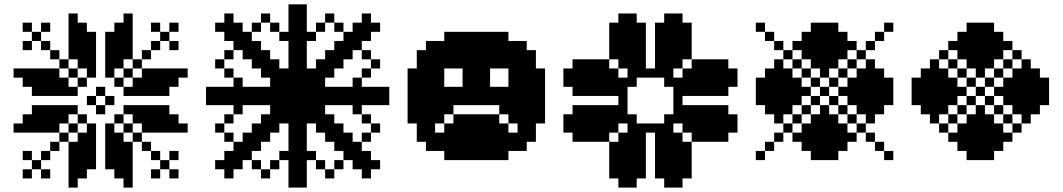

<svg xmlns="http://www.w3.org/2000/svg" viewBox="-20 -853 4832 873"><path d="M125 -500H166.7V-458.3H125ZM166.7 -500H208.3V-458.3H166.7ZM208.3 -500H250V-458.3H208.3ZM83.3 -541.7H125V-500H83.3ZM166.7 -458.3H208.3V-416.7H166.7ZM208.3 -458.3H250V-416.7H208.3ZM208.3 -541.7H250V-500H208.3ZM125 -541.7H166.7V-500H125ZM166.7 -541.7H208.3V-500H166.7ZM166.7 -375H208.3V-333.3H166.7ZM208.3 -375H250V-333.3H208.3ZM166.7 -333.3H208.3V-291.7H166.7ZM125 -333.3H166.7V-291.7H125ZM125 -291.7H166.7V-250H125ZM83.3 -291.7H125V-250H83.3ZM208.3 -291.7H250V-250H208.3ZM208.3 -333.3H250V-291.7H208.3ZM166.7 -291.7H208.3V-250H166.7ZM291.7 -83.3H333.3V-41.7H291.7ZM333.3 -125H375V-83.3H333.3ZM375 -166.7H416.7V-125H375ZM375 -208.3H416.7V-166.7H375ZM333.3 -208.3H375V-166.7H333.3ZM291.7 -208.3H333.3V-166.7H291.7ZM291.7 -166.7H333.3V-125H291.7ZM291.7 -125H333.3V-83.3H291.7ZM333.3 -166.7H375V-125H333.3ZM458.3 -166.7H500V-125H458.3ZM458.3 -208.3H500V-166.7H458.3ZM500 -125H541.7V-83.3H500ZM541.7 -83.3H583.3V-41.7H541.7ZM541.7 -208.3H583.3V-166.7H541.7ZM500 -208.3H541.7V-166.7H500ZM500 -166.7H541.7V-125H500ZM541.7 -166.7H583.3V-125H541.7ZM541.7 -125H583.3V-83.3H541.7ZM250 -375H291.7V-333.3H250ZM291.7 -375H333.3V-333.3H291.7ZM375 -291.7H416.7V-250H375ZM375 -250H416.7V-208.3H375ZM250 -458.3H291.7V-416.7H250ZM291.7 -458.3H333.3V-416.7H291.7ZM375 -541.7H416.7V-500H375ZM375 -583.3H416.7V-541.7H375ZM333.3 -583.3H375V-541.7H333.3ZM250 -500H291.7V-458.3H250ZM333.3 -250H375V-208.3H333.3ZM250 -333.3H291.7V-291.7H250ZM291.7 -625H333.3V-583.3H291.7ZM291.7 -666.7H333.3V-625H291.7ZM291.7 -708.3H333.3V-666.7H291.7ZM291.7 -750H333.3V-708.3H291.7ZM333.3 -625H375V-583.3H333.3ZM333.3 -666.7H375V-625H333.3ZM333.3 -708.3H375V-666.7H333.3ZM375 -625H416.7V-583.3H375ZM458.3 -541.7H500V-500H458.3ZM458.3 -583.3H500V-541.7H458.3ZM458.3 -625H500V-583.3H458.3ZM458.3 -666.7H500V-625H458.3ZM500 -583.3H541.7V-541.7H500ZM500 -625H541.7V-583.3H500ZM500 -666.7H541.7V-625H500ZM500 -708.3H541.7V-666.7H500ZM541.7 -625H583.3V-583.3H541.7ZM541.7 -666.7H583.3V-625H541.7ZM541.7 -708.3H583.3V-666.7H541.7ZM541.7 -750H583.3V-708.3H541.7ZM583.3 -500H625V-458.3H583.3ZM541.7 -458.3H583.3V-416.7H541.7ZM583.3 -458.3H625V-416.7H583.3ZM541.7 -375H583.3V-333.3H541.7ZM583.3 -375H625V-333.3H583.3ZM458.3 -291.7H500V-250H458.3ZM458.3 -250H500V-208.3H458.3ZM500 -250H541.7V-208.3H500ZM583.3 -333.3H625V-291.7H583.3ZM708.3 -291.7H750V-250H708.3ZM666.7 -291.7H708.3V-250H666.7ZM625 -291.7H666.7V-250H625ZM666.7 -333.3H708.3V-291.7H666.7ZM625 -333.3H666.7V-291.7H625ZM625 -375H666.7V-333.3H625ZM625 -541.7H666.7V-500H625ZM666.7 -541.7H708.3V-500H666.7ZM708.3 -541.7H750V-500H708.3ZM625 -458.3H666.7V-416.7H625ZM625 -500H666.7V-458.3H625ZM666.7 -500H708.3V-458.3H666.7ZM666.7 -458.3H708.3V-416.7H666.7ZM708.3 -500H750V-458.3H708.3ZM750 -541.7H791.7V-500H750ZM666.7 -375H708.3V-333.3H666.7ZM708.3 -333.3H750V-291.7H708.3ZM750 -291.7H791.7V-250H750ZM375 -666.7H416.7V-625H375ZM333.3 -500H375V-458.3H333.3ZM291.7 -541.7H333.3V-500H291.7ZM250 -583.3H291.7V-541.7H250ZM333.3 -333.3H375V-291.7H333.3ZM291.7 -291.7H333.3V-250H291.7ZM250 -250H291.7V-208.3H250ZM541.7 -291.7H583.3V-250H541.7ZM500 -333.3H541.7V-291.7H500ZM583.3 -250H625V-208.3H583.3ZM583.3 -583.3H625V-541.7H583.3ZM541.7 -541.7H583.3V-500H541.7ZM500 -500H541.7V-458.3H500ZM541.7 -41.7H583.3V0H541.7ZM500 -83.3H541.7V-41.7H500ZM458.3 -125H500V-83.3H458.3ZM291.7 -41.7H333.3V0H291.7ZM333.3 -83.3H375V-41.7H333.3ZM375 -125H416.7V-83.3H375ZM125 -458.3H166.7V-416.7H125ZM83.3 -500H125V-458.3H83.3ZM41.7 -541.7H83.3V-500H41.7ZM125 -375H166.7V-333.3H125ZM83.3 -333.3H125V-291.7H83.3ZM41.7 -291.7H83.3V-250H41.7ZM708.3 -375H750V-333.3H708.3ZM750 -333.3H791.7V-291.7H750ZM791.7 -291.7H833.3V-250H791.7ZM708.3 -458.3H750V-416.7H708.3ZM750 -500H791.7V-458.3H750ZM791.7 -541.7H833.3V-500H791.7ZM458.3 -708.3H500V-666.7H458.3ZM500 -750H541.7V-708.3H500ZM541.7 -791.7H583.3V-750H541.7ZM375 -708.3H416.7V-666.7H375ZM333.3 -750H375V-708.3H333.3ZM291.7 -791.7H333.3V-750H291.7ZM416.7 -458.3H458.3V-416.7H416.7ZM375 -416.7H416.7V-375H375ZM416.7 -375H458.3V-333.3H416.7ZM458.3 -416.7H500V-375H458.3ZM625 -625H666.7V-583.3H625ZM666.7 -666.7H708.3V-625H666.7ZM708.3 -708.3H750V-666.7H708.3ZM666.7 -750H708.3V-708.3H666.7ZM750 -750H791.7V-708.3H750ZM750 -666.7H791.7V-625H750ZM208.3 -625H250V-583.3H208.3ZM166.7 -666.7H208.3V-625H166.7ZM125 -708.3H166.7V-666.7H125ZM83.3 -750H125V-708.3H83.3ZM166.7 -750H208.3V-708.3H166.7ZM83.3 -666.7H125V-625H83.3ZM208.3 -208.3H250V-166.7H208.3ZM166.7 -166.7H208.3V-125H166.7ZM125 -125H166.7V-83.3H125ZM166.7 -83.3H208.3V-41.7H166.7ZM83.3 -83.3H125V-41.7H83.3ZM83.3 -166.7H125V-125H83.3ZM625 -208.3H666.7V-166.7H625ZM666.7 -166.7H708.3V-125H666.7ZM708.3 -125H750V-83.3H708.3ZM750 -166.7H791.7V-125H750ZM750 -83.3H791.7V-41.7H750ZM666.7 -83.3H708.3V-41.7H666.7Z M916.7 -458.3H958.3V-416.7H916.7ZM916.7 -416.7H958.3V-375H916.7ZM1000 -458.3H1041.7V-416.7H1000ZM958.3 -458.3H1000V-416.7H958.3ZM958.3 -416.7H1000V-375H958.3ZM1000 -416.7H1041.7V-375H1000ZM1041.7 -416.7H1083.3V-375H1041.7ZM1083.3 -416.7H1125V-375H1083.3ZM1125 -416.7H1166.7V-375H1125ZM1166.7 -416.7H1208.3V-375H1166.7ZM1166.7 -458.3H1208.3V-416.7H1166.7ZM1125 -458.3H1166.7V-416.7H1125ZM1083.3 -458.3H1125V-416.7H1083.3ZM1041.7 -458.3H1083.3V-416.7H1041.7ZM1291.7 -41.7H1333.3V0H1291.7ZM1333.3 -41.7H1375V0H1333.3ZM1291.7 -291.7H1333.3V-250H1291.7ZM1291.7 -250H1333.3V-208.3H1291.7ZM1291.7 -208.3H1333.3V-166.7H1291.7ZM1291.7 -166.7H1333.3V-125H1291.7ZM1291.7 -125H1333.3V-83.3H1291.7ZM1291.7 -83.3H1333.3V-41.7H1291.7ZM1333.3 -83.3H1375V-41.7H1333.3ZM1333.3 -125H1375V-83.3H1333.3ZM1333.3 -166.7H1375V-125H1333.3ZM1333.3 -208.3H1375V-166.7H1333.3ZM1333.3 -250H1375V-208.3H1333.3ZM1333.3 -291.7H1375V-250H1333.3ZM1333.3 -833.3H1375V-791.7H1333.3ZM1291.7 -833.3H1333.3V-791.7H1291.7ZM1291.7 -791.7H1333.3V-750H1291.7ZM1333.3 -791.7H1375V-750H1333.3ZM1333.3 -750H1375V-708.3H1333.3ZM1333.3 -708.3H1375V-666.7H1333.3ZM1333.3 -666.7H1375V-625H1333.3ZM1333.3 -625H1375V-583.3H1333.3ZM1333.3 -583.3H1375V-541.7H1333.3ZM1291.7 -583.3H1333.3V-541.7H1291.7ZM1291.7 -625H1333.3V-583.3H1291.7ZM1291.7 -666.7H1333.3V-625H1291.7ZM1291.7 -708.3H1333.3V-666.7H1291.7ZM1291.7 -750H1333.3V-708.3H1291.7ZM1708.3 -416.7H1750V-375H1708.3ZM1666.7 -458.3H1708.3V-416.7H1666.7ZM1458.3 -458.3H1500V-416.7H1458.3ZM1500 -458.3H1541.7V-416.7H1500ZM1541.7 -458.3H1583.3V-416.7H1541.7ZM1583.3 -458.3H1625V-416.7H1583.3ZM1625 -458.3H1666.7V-416.7H1625ZM1708.3 -458.3H1750V-416.7H1708.3ZM1666.7 -416.7H1708.3V-375H1666.7ZM1625 -416.7H1666.7V-375H1625ZM1583.3 -416.7H1625V-375H1583.3ZM1541.7 -416.7H1583.3V-375H1541.7ZM1500 -416.7H1541.7V-375H1500ZM1458.3 -416.7H1500V-375H1458.3ZM1291.7 -333.3H1333.3V-291.7H1291.7ZM1291.7 -375H1333.3V-333.3H1291.7ZM1291.7 -416.7H1333.3V-375H1291.7ZM1291.7 -458.3H1333.3V-416.7H1291.7ZM1291.7 -500H1333.3V-458.3H1291.7ZM1291.7 -541.7H1333.3V-500H1291.7ZM1333.3 -541.7H1375V-500H1333.3ZM1333.3 -500H1375V-458.3H1333.3ZM1333.3 -458.3H1375V-416.7H1333.3ZM1333.3 -416.7H1375V-375H1333.3ZM1333.3 -375H1375V-333.3H1333.3ZM1333.3 -333.3H1375V-291.7H1333.3ZM1416.7 -458.3H1458.3V-416.7H1416.7ZM1375 -458.3H1416.7V-416.7H1375ZM1250 -458.3H1291.7V-416.7H1250ZM1208.3 -458.3H1250V-416.7H1208.3ZM1208.3 -416.7H1250V-375H1208.3ZM1250 -416.7H1291.7V-375H1250ZM1375 -416.7H1416.7V-375H1375ZM1416.7 -416.7H1458.3V-375H1416.7ZM1250 -500H1291.7V-458.3H1250ZM1250 -541.7H1291.7V-500H1250ZM1208.3 -541.7H1250V-500H1208.3ZM1208.3 -500H1250V-458.3H1208.3ZM1208.3 -583.3H1250V-541.7H1208.3ZM1166.7 -583.3H1208.3V-541.7H1166.7ZM1166.7 -541.7H1208.3V-500H1166.7ZM1166.7 -625H1208.3V-583.3H1166.7ZM1125 -625H1166.7V-583.3H1125ZM1125 -583.3H1166.7V-541.7H1125ZM1125 -666.7H1166.7V-625H1125ZM1083.3 -666.7H1125V-625H1083.3ZM1083.3 -625H1125V-583.3H1083.3ZM1083.3 -708.3H1125V-666.7H1083.3ZM1041.7 -708.3H1083.3V-666.7H1041.7ZM1041.7 -666.7H1083.3V-625H1041.7ZM1041.7 -750H1083.3V-708.3H1041.7ZM1000 -750H1041.7V-708.3H1000ZM1000 -708.3H1041.7V-666.7H1000ZM1000 -791.7H1041.7V-750H1000ZM958.3 -750H1000V-708.3H958.3ZM1125 -750H1166.7V-708.3H1125ZM1166.7 -791.7H1208.3V-750H1166.7ZM1208.3 -750H1250V-708.3H1208.3ZM1250 -708.3H1291.7V-666.7H1250ZM1000 -625H1041.7V-583.3H1000ZM958.3 -583.3H1000V-541.7H958.3ZM1000 -541.7H1041.7V-500H1000ZM1041.7 -500H1083.3V-458.3H1041.7ZM1250 -375H1291.7V-333.3H1250ZM1208.3 -375H1250V-333.3H1208.3ZM1208.3 -333.3H1250V-291.7H1208.3ZM1250 -333.3H1291.7V-291.7H1250ZM1375 -333.3H1416.7V-291.7H1375ZM1375 -375H1416.7V-333.3H1375ZM1416.7 -375H1458.3V-333.3H1416.7ZM1416.7 -333.3H1458.3V-291.7H1416.7ZM1416.7 -500H1458.3V-458.3H1416.7ZM1375 -500H1416.7V-458.3H1375ZM1375 -541.7H1416.7V-500H1375ZM1416.7 -541.7H1458.3V-500H1416.7ZM1416.7 -583.3H1458.3V-541.7H1416.7ZM1458.3 -583.3H1500V-541.7H1458.3ZM1458.3 -541.7H1500V-500H1458.3ZM1458.3 -625H1500V-583.3H1458.3ZM1500 -583.3H1541.7V-541.7H1500ZM1500 -625H1541.7V-583.3H1500ZM1500 -666.7H1541.7V-625H1500ZM1541.7 -666.7H1583.3V-625H1541.7ZM1541.7 -625H1583.3V-583.3H1541.7ZM1541.7 -708.3H1583.3V-666.7H1541.7ZM1583.3 -708.3H1625V-666.7H1583.3ZM1583.3 -666.7H1625V-625H1583.3ZM1583.3 -750H1625V-708.3H1583.3ZM1625 -750H1666.7V-708.3H1625ZM1625 -708.3H1666.7V-666.7H1625ZM1625 -791.7H1666.7V-750H1625ZM1666.7 -750H1708.3V-708.3H1666.7ZM1625 -541.7H1666.7V-500H1625ZM1625 -625H1666.7V-583.3H1625ZM1666.7 -583.3H1708.3V-541.7H1666.7ZM1583.3 -500H1625V-458.3H1583.3ZM1500 -750H1541.7V-708.3H1500ZM1458.3 -791.7H1500V-750H1458.3ZM1416.7 -750H1458.3V-708.3H1416.7ZM1375 -708.3H1416.7V-666.7H1375ZM1458.3 -333.3H1500V-291.7H1458.3ZM1458.3 -291.7H1500V-250H1458.3ZM1416.7 -291.7H1458.3V-250H1416.7ZM1500 -291.7H1541.7V-250H1500ZM1458.3 -250H1500V-208.3H1458.3ZM1500 -250H1541.7V-208.3H1500ZM1541.7 -250H1583.3V-208.3H1541.7ZM1500 -208.3H1541.7V-166.7H1500ZM1541.7 -208.3H1583.3V-166.7H1541.7ZM1583.3 -208.3H1625V-166.7H1583.3ZM1541.7 -166.7H1583.3V-125H1541.7ZM1583.3 -166.7H1625V-125H1583.3ZM1625 -166.7H1666.7V-125H1625ZM1625 -125H1666.7V-83.3H1625ZM1583.3 -125H1625V-83.3H1583.3ZM1666.7 -125H1708.3V-83.3H1666.7ZM1625 -83.3H1666.7V-41.7H1625ZM1625 -250H1666.7V-208.3H1625ZM1666.7 -291.7H1708.3V-250H1666.7ZM1625 -333.3H1666.7V-291.7H1625ZM1583.3 -375H1625V-333.3H1583.3ZM1500 -125H1541.7V-83.3H1500ZM1458.3 -83.3H1500V-41.7H1458.3ZM1416.7 -125H1458.3V-83.3H1416.7ZM1375 -166.7H1416.7V-125H1375ZM1166.7 -333.3H1208.3V-291.7H1166.7ZM1166.7 -291.7H1208.3V-250H1166.7ZM1208.3 -291.7H1250V-250H1208.3ZM1125 -291.7H1166.7V-250H1125ZM1166.7 -250H1208.3V-208.3H1166.7ZM1125 -250H1166.7V-208.3H1125ZM1083.3 -250H1125V-208.3H1083.3ZM1083.3 -208.3H1125V-166.7H1083.3ZM1125 -208.3H1166.7V-166.7H1125ZM1041.7 -208.3H1083.3V-166.7H1041.7ZM1083.3 -166.7H1125V-125H1083.3ZM1041.7 -166.7H1083.3V-125H1041.7ZM1000 -166.7H1041.7V-125H1000ZM1000 -125H1041.7V-83.3H1000ZM1041.7 -125H1083.3V-83.3H1041.7ZM958.3 -125H1000V-83.3H958.3ZM1000 -83.3H1041.7V-41.7H1000ZM1125 -125H1166.7V-83.3H1125ZM1166.7 -83.3H1208.3V-41.7H1166.7ZM1208.3 -125H1250V-83.3H1208.3ZM1250 -166.7H1291.7V-125H1250ZM1000 -250H1041.7V-208.3H1000ZM958.3 -291.7H1000V-250H958.3ZM1000 -333.3H1041.7V-291.7H1000ZM1041.7 -375H1083.3V-333.3H1041.7Z M1958.3 -500H2000V-458.3H1958.3ZM2083.3 -416.7H2125V-375H2083.3ZM2000 -375H2041.7V-333.3H2000ZM1958.3 -416.7H2000V-375H1958.3ZM1958.3 -458.3H2000V-416.7H1958.3ZM2000 -416.7H2041.7V-375H2000ZM2041.7 -416.7H2083.3V-375H2041.7ZM1916.7 -500H1958.3V-458.3H1916.7ZM2125 -500H2166.7V-458.3H2125ZM2083.3 -333.3H2125V-291.7H2083.3ZM1958.3 -541.7H2000V-500H1958.3ZM1916.7 -375H1958.3V-333.3H1916.7ZM1916.7 -333.3H1958.3V-291.7H1916.7ZM1916.7 -416.7H1958.3V-375H1916.7ZM1916.7 -458.3H1958.3V-416.7H1916.7ZM1916.7 -541.7H1958.3V-500H1916.7ZM2125 -541.7H2166.7V-500H2125ZM2125 -458.3H2166.7V-416.7H2125ZM2125 -333.3H2166.7V-291.7H2125ZM2041.7 -333.3H2083.3V-291.7H2041.7ZM1958.3 -583.3H2000V-541.7H1958.3ZM2000 -583.3H2041.7V-541.7H2000ZM2041.7 -583.3H2083.3V-541.7H2041.7ZM2083.3 -583.3H2125V-541.7H2083.3ZM2166.7 -500H2208.3V-458.3H2166.7ZM2166.7 -458.3H2208.3V-416.7H2166.7ZM2166.7 -416.7H2208.3V-375H2166.7ZM1875 -375H1916.7V-333.3H1875ZM1875 -416.7H1916.7V-375H1875ZM1875 -458.3H1916.7V-416.7H1875ZM1875 -500H1916.7V-458.3H1875ZM1916.7 -583.3H1958.3V-541.7H1916.7ZM2000 -625H2041.7V-583.3H2000ZM2041.7 -625H2083.3V-583.3H2041.7ZM2083.3 -625H2125V-583.3H2083.3ZM2125 -583.3H2166.7V-541.7H2125ZM2166.7 -541.7H2208.3V-500H2166.7ZM2208.3 -583.3H2250V-541.7H2208.3ZM2208.3 -416.7H2250V-375H2208.3ZM2208.3 -333.3H2250V-291.7H2208.3ZM2166.7 -583.3H2208.3V-541.7H2166.7ZM2125 -625H2166.7V-583.3H2125ZM2250 -416.7H2291.7V-375H2250ZM2250 -375H2291.7V-333.3H2250ZM2166.7 -333.3H2208.3V-291.7H2166.7ZM2000 -250H2041.7V-208.3H2000ZM2041.7 -250H2083.3V-208.3H2041.7ZM1958.3 -625H2000V-583.3H1958.3ZM2041.7 -666.7H2083.3V-625H2041.7ZM2083.3 -666.7H2125V-625H2083.3ZM2125 -666.7H2166.7V-625H2125ZM2166.7 -666.7H2208.3V-625H2166.7ZM2166.7 -625H2208.3V-583.3H2166.7ZM2208.3 -625H2250V-583.3H2208.3ZM2250 -583.3H2291.7V-541.7H2250ZM2291.7 -416.7H2333.3V-375H2291.7ZM1958.3 -250H2000V-208.3H1958.3ZM2250 -625H2291.7V-583.3H2250ZM2291.7 -583.3H2333.3V-541.7H2291.7ZM2333.3 -541.7H2375V-500H2333.3ZM2333.3 -500H2375V-458.3H2333.3ZM2333.3 -458.3H2375V-416.7H2333.3ZM2333.3 -416.7H2375V-375H2333.3ZM2333.3 -375H2375V-333.3H2333.3ZM2208.3 -250H2250V-208.3H2208.3ZM2250 -250H2291.7V-208.3H2250ZM2041.7 -208.3H2083.3V-166.7H2041.7ZM2083.3 -208.3H2125V-166.7H2083.3ZM2125 -208.3H2166.7V-166.7H2125ZM2166.7 -208.3H2208.3V-166.7H2166.7ZM1833.3 -541.7H1875V-500H1833.3ZM1833.3 -500H1875V-458.3H1833.3ZM1833.3 -458.3H1875V-416.7H1833.3ZM1833.3 -416.7H1875V-375H1833.3ZM1833.3 -375H1875V-333.3H1833.3ZM1833.3 -333.3H1875V-291.7H1833.3ZM1875 -333.3H1916.7V-291.7H1875ZM1875 -291.7H1916.7V-250H1875ZM1916.7 -250H1958.3V-208.3H1916.7ZM1958.3 -208.3H2000V-166.7H1958.3ZM2000 -208.3H2041.7V-166.7H2000ZM2041.7 -166.7H2083.3V-125H2041.7ZM2083.3 -166.7H2125V-125H2083.3ZM2125 -166.7H2166.7V-125H2125ZM2166.7 -166.7H2208.3V-125H2166.7ZM2208.3 -208.3H2250V-166.7H2208.3ZM2250 -208.3H2291.7V-166.7H2250ZM2291.7 -250H2333.3V-208.3H2291.7ZM2333.3 -333.3H2375V-291.7H2333.3ZM2000 -166.7H2041.7V-125H2000ZM1916.7 -208.3H1958.3V-166.7H1916.7ZM1875 -250H1916.7V-208.3H1875ZM1875 -541.7H1916.7V-500H1875ZM1875 -583.3H1916.7V-541.7H1875ZM1875 -625H1916.7V-583.3H1875ZM1916.7 -625H1958.3V-583.3H1916.7ZM1916.7 -666.7H1958.3V-625H1916.7ZM1958.3 -666.7H2000V-625H1958.3ZM2000 -666.7H2041.7V-625H2000ZM2000 -708.3H2041.7V-666.7H2000ZM2041.7 -708.3H2083.3V-666.7H2041.7ZM2083.3 -708.3H2125V-666.7H2083.3ZM2125 -708.3H2166.7V-666.7H2125ZM2166.7 -708.3H2208.3V-666.7H2166.7ZM2208.3 -708.3H2250V-666.7H2208.3ZM2208.3 -666.7H2250V-625H2208.3ZM2250 -666.7H2291.7V-625H2250ZM2291.7 -625H2333.3V-583.3H2291.7ZM2291.7 -666.7H2333.3V-625H2291.7ZM2208.3 -166.7H2250V-125H2208.3ZM2250 -166.7H2291.7V-125H2250ZM2291.7 -208.3H2333.3V-166.7H2291.7ZM2333.3 -208.3H2375V-166.7H2333.3ZM2333.3 -250H2375V-208.3H2333.3ZM2333.3 -291.7H2375V-250H2333.3ZM2375 -250H2416.7V-208.3H2375ZM2375 -291.7H2416.7V-250H2375ZM2416.7 -333.3H2458.3V-291.7H2416.7ZM2416.7 -375H2458.3V-333.3H2416.7ZM2416.7 -416.7H2458.3V-375H2416.7ZM2416.7 -458.3H2458.3V-416.7H2416.7ZM2416.7 -500H2458.3V-458.3H2416.7ZM2416.7 -541.7H2458.3V-500H2416.7ZM2375 -541.7H2416.7V-500H2375ZM2375 -500H2416.7V-458.3H2375ZM2375 -458.3H2416.7V-416.7H2375ZM2375 -416.7H2416.7V-375H2375ZM2375 -375H2416.7V-333.3H2375ZM2375 -333.3H2416.7V-291.7H2375ZM2333.3 -583.3H2375V-541.7H2333.3ZM2333.3 -625H2375V-583.3H2333.3ZM2375 -583.3H2416.7V-541.7H2375ZM2375 -625H2416.7V-583.3H2375ZM2333.3 -666.7H2375V-625H2333.3ZM2250 -708.3H2291.7V-666.7H2250ZM2291.7 -541.7H2333.3V-500H2291.7ZM2291.7 -500H2333.3V-458.3H2291.7ZM2291.7 -458.3H2333.3V-416.7H2291.7ZM2250 -458.3H2291.7V-416.7H2250ZM2208.3 -458.3H2250V-416.7H2208.3ZM2000 -458.3H2041.7V-416.7H2000ZM2041.7 -458.3H2083.3V-416.7H2041.7ZM2083.3 -458.3H2125V-416.7H2083.3ZM2083.3 -541.7H2125V-500H2083.3ZM2083.3 -500H2125V-458.3H2083.3ZM2083.3 -250H2125V-208.3H2083.3ZM2125 -250H2166.7V-208.3H2125ZM2166.7 -250H2208.3V-208.3H2166.7ZM2000 -291.7H2041.7V-250H2000ZM2250 -291.7H2291.7V-250H2250ZM2291.7 -333.3H2333.3V-291.7H2291.7ZM2125 -416.7H2166.7V-375H2125ZM1916.7 -291.7H1958.3V-250H1916.7ZM1958.3 -375H2000V-333.3H1958.3ZM2041.7 -291.7H2083.3V-250H2041.7ZM2083.3 -291.7H2125V-250H2083.3ZM2125 -291.7H2166.7V-250H2125ZM2166.7 -291.7H2208.3V-250H2166.7ZM2208.3 -291.7H2250V-250H2208.3ZM2291.7 -375H2333.3V-333.3H2291.7ZM1958.3 -333.3H2000V-291.7H1958.3Z M2833.3 -125H2875V-83.3H2833.3ZM2791.7 -125H2833.3V-83.3H2791.7ZM2833.3 -166.7H2875V-125H2833.3ZM2833.3 -208.3H2875V-166.7H2833.3ZM2875 -166.7H2916.7V-125H2875ZM2875 -208.3H2916.7V-166.7H2875ZM2875 -250H2916.7V-208.3H2875ZM2875 -291.7H2916.7V-250H2875ZM2833.3 -291.7H2875V-250H2833.3ZM2833.3 -250H2875V-208.3H2833.3ZM2791.7 -208.3H2833.3V-166.7H2791.7ZM2791.7 -250H2833.3V-208.3H2791.7ZM2750 -208.3H2791.7V-166.7H2750ZM2750 -166.7H2791.7V-125H2750ZM2791.7 -166.7H2833.3V-125H2791.7ZM2916.7 -291.7H2958.3V-250H2916.7ZM2958.3 -291.7H3000V-250H2958.3ZM3000 -291.7H3041.7V-250H3000ZM2958.3 -250H3000V-208.3H2958.3ZM3000 -250H3041.7V-208.3H3000ZM3041.7 -250H3083.3V-208.3H3041.7ZM2958.3 -208.3H3000V-166.7H2958.3ZM3000 -208.3H3041.7V-166.7H3000ZM3041.7 -208.3H3083.3V-166.7H3041.7ZM3083.3 -208.3H3125V-166.7H3083.3ZM2958.3 -166.7H3000V-125H2958.3ZM3000 -166.7H3041.7V-125H3000ZM3041.7 -166.7H3083.3V-125H3041.7ZM3083.3 -166.7H3125V-125H3083.3ZM3000 -125H3041.7V-83.3H3000ZM3041.7 -125H3083.3V-83.3H3041.7ZM3000 -333.3H3041.7V-291.7H3000ZM2833.3 -333.3H2875V-291.7H2833.3ZM3041.7 -333.3H3083.3V-291.7H3041.7ZM3041.7 -375H3083.3V-333.3H3041.7ZM3041.7 -416.7H3083.3V-375H3041.7ZM3041.7 -458.3H3083.3V-416.7H3041.7ZM3041.7 -500H3083.3V-458.3H3041.7ZM3000 -500H3041.7V-458.3H3000ZM3000 -541.7H3041.7V-500H3000ZM2958.3 -541.7H3000V-500H2958.3ZM2916.7 -541.7H2958.3V-500H2916.7ZM2875 -541.7H2916.7V-500H2875ZM2833.3 -541.7H2875V-500H2833.3ZM2833.3 -500H2875V-458.3H2833.3ZM2791.7 -500H2833.3V-458.3H2791.7ZM2791.7 -458.3H2833.3V-416.7H2791.7ZM2791.7 -416.7H2833.3V-375H2791.7ZM2791.7 -375H2833.3V-333.3H2791.7ZM2791.7 -333.3H2833.3V-291.7H2791.7ZM2750 -291.7H2791.7V-250H2750ZM2708.3 -250H2750V-208.3H2708.3ZM3083.3 -291.7H3125V-250H3083.3ZM3125 -250H3166.7V-208.3H3125ZM2750 -333.3H2791.7V-291.7H2750ZM2750 -375H2791.7V-333.3H2750ZM2750 -458.3H2791.7V-416.7H2750ZM2750 -500H2791.7V-458.3H2750ZM2750 -541.7H2791.7V-500H2750ZM2708.3 -291.7H2750V-250H2708.3ZM2708.3 -333.3H2750V-291.7H2708.3ZM2708.3 -458.3H2750V-416.7H2708.3ZM2708.3 -375H2750V-333.3H2708.3ZM2666.7 -375H2708.3V-333.3H2666.7ZM2666.7 -333.3H2708.3V-291.7H2666.7ZM2666.7 -291.7H2708.3V-250H2666.7ZM2666.7 -250H2708.3V-208.3H2666.7ZM2625 -375H2666.7V-333.3H2625ZM2625 -333.3H2666.7V-291.7H2625ZM2625 -291.7H2666.7V-250H2625ZM2625 -250H2666.7V-208.3H2625ZM2583.3 -333.3H2625V-291.7H2583.3ZM2583.3 -291.7H2625V-250H2583.3ZM2750 -125H2791.7V-83.3H2750ZM2875 -125H2916.7V-83.3H2875ZM2791.7 -83.3H2833.3V-41.7H2791.7ZM2833.3 -83.3H2875V-41.7H2833.3ZM2958.3 -125H3000V-83.3H2958.3ZM3083.3 -125H3125V-83.3H3083.3ZM3000 -83.3H3041.7V-41.7H3000ZM3041.7 -83.3H3083.3V-41.7H3041.7ZM2708.3 -500H2750V-458.3H2708.3ZM2708.3 -541.7H2750V-500H2708.3ZM2708.3 -583.3H2750V-541.7H2708.3ZM2666.7 -583.3H2708.3V-541.7H2666.7ZM2666.7 -541.7H2708.3V-500H2666.7ZM2666.7 -500H2708.3V-458.3H2666.7ZM2666.7 -458.3H2708.3V-416.7H2666.7ZM2625 -458.3H2666.7V-416.7H2625ZM2625 -500H2666.7V-458.3H2625ZM2625 -541.7H2666.7V-500H2625ZM2625 -583.3H2666.7V-541.7H2625ZM2583.3 -541.7H2625V-500H2583.3ZM2583.3 -500H2625V-458.3H2583.3ZM2791.7 -583.3H2833.3V-541.7H2791.7ZM2750 -625H2791.7V-583.3H2750ZM3083.3 -375H3125V-333.3H3083.3ZM3083.3 -333.3H3125V-291.7H3083.3ZM3125 -375H3166.7V-333.3H3125ZM3125 -333.3H3166.7V-291.7H3125ZM3125 -291.7H3166.7V-250H3125ZM3166.7 -250H3208.3V-208.3H3166.7ZM3166.7 -291.7H3208.3V-250H3166.7ZM3166.7 -333.3H3208.3V-291.7H3166.7ZM3166.7 -375H3208.3V-333.3H3166.7ZM3208.3 -375H3250V-333.3H3208.3ZM3208.3 -333.3H3250V-291.7H3208.3ZM3208.3 -291.7H3250V-250H3208.3ZM3208.3 -250H3250V-208.3H3208.3ZM3250 -291.7H3291.7V-250H3250ZM3250 -333.3H3291.7V-291.7H3250ZM3083.3 -458.3H3125V-416.7H3083.3ZM3083.3 -500H3125V-458.3H3083.3ZM3083.3 -541.7H3125V-500H3083.3ZM3125 -458.3H3166.7V-416.7H3125ZM3125 -500H3166.7V-458.3H3125ZM3125 -541.7H3166.7V-500H3125ZM3125 -583.3H3166.7V-541.7H3125ZM3166.7 -583.3H3208.3V-541.7H3166.7ZM3166.7 -541.7H3208.3V-500H3166.7ZM3166.7 -500H3208.3V-458.3H3166.7ZM3166.7 -458.3H3208.3V-416.7H3166.7ZM3208.3 -458.3H3250V-416.7H3208.3ZM3208.3 -500H3250V-458.3H3208.3ZM3208.3 -541.7H3250V-500H3208.3ZM3208.3 -583.3H3250V-541.7H3208.3ZM3250 -541.7H3291.7V-500H3250ZM3250 -500H3291.7V-458.3H3250ZM2833.3 -583.3H2875V-541.7H2833.3ZM2875 -583.3H2916.7V-541.7H2875ZM2875 -625H2916.7V-583.3H2875ZM2833.3 -625H2875V-583.3H2833.3ZM2791.7 -625H2833.3V-583.3H2791.7ZM2750 -666.7H2791.7V-625H2750ZM2791.7 -666.7H2833.3V-625H2791.7ZM2833.3 -666.7H2875V-625H2833.3ZM2875 -666.7H2916.7V-625H2875ZM2875 -708.3H2916.7V-666.7H2875ZM2833.3 -708.3H2875V-666.7H2833.3ZM2791.7 -708.3H2833.3V-666.7H2791.7ZM2750 -708.3H2791.7V-666.7H2750ZM2791.7 -750H2833.3V-708.3H2791.7ZM2833.3 -750H2875V-708.3H2833.3ZM2958.3 -583.3H3000V-541.7H2958.3ZM3000 -583.3H3041.7V-541.7H3000ZM3041.7 -583.3H3083.3V-541.7H3041.7ZM2958.3 -625H3000V-583.3H2958.3ZM3000 -625H3041.7V-583.3H3000ZM3041.7 -625H3083.3V-583.3H3041.7ZM3083.3 -625H3125V-583.3H3083.3ZM3083.3 -666.7H3125V-625H3083.3ZM3041.7 -666.7H3083.3V-625H3041.7ZM3000 -666.7H3041.7V-625H3000ZM2958.3 -666.7H3000V-625H2958.3ZM2958.3 -708.3H3000V-666.7H2958.3ZM3000 -708.3H3041.7V-666.7H3000ZM3041.7 -708.3H3083.3V-666.7H3041.7ZM3083.3 -708.3H3125V-666.7H3083.3ZM3000 -750H3041.7V-708.3H3000ZM3041.7 -750H3083.3V-708.3H3041.7ZM2750 -750H2791.7V-708.3H2750ZM2875 -750H2916.7V-708.3H2875ZM2833.3 -791.7H2875V-750H2833.3ZM2791.7 -791.7H2833.3V-750H2791.7ZM2958.3 -750H3000V-708.3H2958.3ZM3083.3 -750H3125V-708.3H3083.3ZM3000 -791.7H3041.7V-750H3000ZM3041.7 -791.7H3083.3V-750H3041.7ZM2750 -83.3H2791.7V-41.7H2750ZM2875 -83.3H2916.7V-41.7H2875ZM2791.7 -41.7H2833.3V0H2791.7ZM2833.3 -41.7H2875V0H2833.3ZM2958.3 -83.3H3000V-41.7H2958.3ZM3083.3 -83.3H3125V-41.7H3083.3ZM3000 -41.7H3041.7V0H3000ZM3041.7 -41.7H3083.3V0H3041.7ZM3250 -375H3291.7V-333.3H3250ZM3250 -250H3291.7V-208.3H3250ZM3291.7 -291.7H3333.3V-250H3291.7ZM3291.7 -333.3H3333.3V-291.7H3291.7ZM3250 -583.3H3291.7V-541.7H3250ZM3250 -458.3H3291.7V-416.7H3250ZM3291.7 -541.7H3333.3V-500H3291.7ZM3291.7 -500H3333.3V-458.3H3291.7ZM2583.3 -583.3H2625V-541.7H2583.3ZM2583.3 -458.3H2625V-416.7H2583.3ZM2541.7 -541.7H2583.3V-500H2541.7ZM2541.7 -500H2583.3V-458.3H2541.7ZM2583.3 -375H2625V-333.3H2583.3ZM2583.3 -250H2625V-208.3H2583.3ZM2541.7 -333.3H2583.3V-291.7H2541.7ZM2541.7 -291.7H2583.3V-250H2541.7Z M3416.7 -500H3458.3V-458.3H3416.7ZM3416.7 -458.3H3458.3V-416.7H3416.7ZM3416.7 -416.7H3458.3V-375H3416.7ZM3458.3 -541.7H3500V-500H3458.3ZM3458.3 -500H3500V-458.3H3458.3ZM3458.3 -458.3H3500V-416.7H3458.3ZM3458.3 -416.7H3500V-375H3458.3ZM3458.3 -375H3500V-333.3H3458.3ZM3500 -541.7H3541.7V-500H3500ZM3500 -500H3541.7V-458.3H3500ZM3500 -458.3H3541.7V-416.7H3500ZM3500 -416.7H3541.7V-375H3500ZM3500 -333.3H3541.7V-291.7H3500ZM3541.7 -500H3583.3V-458.3H3541.7ZM3541.7 -458.3H3583.3V-416.7H3541.7ZM3541.7 -375H3583.3V-333.3H3541.7ZM3541.7 -291.7H3583.3V-250H3541.7ZM3583.3 -500H3625V-458.3H3583.3ZM3583.3 -333.3H3625V-291.7H3583.3ZM3583.3 -250H3625V-208.3H3583.3ZM3625 -708.3H3666.7V-666.7H3625ZM3625 -458.3H3666.7V-416.7H3625ZM3625 -375H3666.7V-333.3H3625ZM3625 -291.7H3666.7V-250H3625ZM3625 -250H3666.7V-208.3H3625ZM3625 -208.3H3666.7V-166.7H3625ZM3625 -666.7H3666.7V-625H3625ZM3666.7 -750H3708.3V-708.3H3666.7ZM3666.7 -708.3H3708.3V-666.7H3666.7ZM3666.7 -625H3708.3V-583.3H3666.7ZM3666.7 -416.7H3708.3V-375H3666.7ZM3666.7 -333.3H3708.3V-291.7H3666.7ZM3666.7 -291.7H3708.3V-250H3666.7ZM3666.7 -250H3708.3V-208.3H3666.7ZM3666.7 -208.3H3708.3V-166.7H3666.7ZM3666.7 -166.7H3708.3V-125H3666.7ZM3666.7 -666.7H3708.3V-625H3666.7ZM3708.3 -750H3750V-708.3H3708.3ZM3708.3 -708.3H3750V-666.7H3708.3ZM3708.3 -666.7H3750V-625H3708.3ZM3708.3 -625H3750V-583.3H3708.3ZM3708.3 -583.3H3750V-541.7H3708.3ZM3708.3 -458.3H3750V-416.7H3708.3ZM3708.3 -375H3750V-333.3H3708.3ZM3708.3 -333.3H3750V-291.7H3708.3ZM3708.3 -291.7H3750V-250H3708.3ZM3708.3 -250H3750V-208.3H3708.3ZM3708.3 -208.3H3750V-166.7H3708.3ZM3708.3 -166.7H3750V-125H3708.3ZM3583.3 -416.7H3625V-375H3583.3ZM3666.7 -500H3708.3V-458.3H3666.7ZM3708.3 -541.7H3750V-500H3708.3ZM3666.7 -583.3H3708.3V-541.7H3666.7ZM3625 -541.7H3666.7V-500H3625ZM3625 -625H3666.7V-583.3H3625ZM3583.3 -666.7H3625V-625H3583.3ZM3541.7 -541.7H3583.3V-500H3541.7ZM3583.3 -583.3H3625V-541.7H3583.3ZM3500 -583.3H3541.7V-541.7H3500ZM3541.7 -625H3583.3V-583.3H3541.7ZM3500 -375H3541.7V-333.3H3500ZM3541.7 -416.7H3583.3V-375H3541.7ZM3583.3 -458.3H3625V-416.7H3583.3ZM3750 -750H3791.7V-708.3H3750ZM3750 -708.3H3791.7V-666.7H3750ZM3750 -666.7H3791.7V-625H3750ZM3750 -625H3791.7V-583.3H3750ZM3750 -583.3H3791.7V-541.7H3750ZM3750 -500H3791.7V-458.3H3750ZM3750 -416.7H3791.7V-375H3750ZM3750 -333.3H3791.7V-291.7H3750ZM3750 -291.7H3791.7V-250H3750ZM3750 -250H3791.7V-208.3H3750ZM3750 -208.3H3791.7V-166.7H3750ZM3750 -166.7H3791.7V-125H3750ZM3791.7 -208.3H3833.3V-166.7H3791.7ZM3791.7 -250H3833.3V-208.3H3791.7ZM3791.7 -291.7H3833.3V-250H3791.7ZM3791.7 -375H3833.3V-333.3H3791.7ZM3833.3 -416.7H3875V-375H3833.3ZM3791.7 -458.3H3833.3V-416.7H3791.7ZM3791.7 -541.7H3833.3V-500H3791.7ZM3791.7 -625H3833.3V-583.3H3791.7ZM3791.7 -666.7H3833.3V-625H3791.7ZM3791.7 -708.3H3833.3V-666.7H3791.7ZM3833.3 -666.7H3875V-625H3833.3ZM3833.3 -583.3H3875V-541.7H3833.3ZM3833.3 -500H3875V-458.3H3833.3ZM3833.3 -333.3H3875V-291.7H3833.3ZM3833.3 -250H3875V-208.3H3833.3ZM3875 -375H3916.7V-333.3H3875ZM3875 -458.3H3916.7V-416.7H3875ZM3916.7 -333.3H3958.3V-291.7H3916.7ZM3875 -541.7H3916.7V-500H3875ZM3875 -625H3916.7V-583.3H3875ZM3916.7 -500H3958.3V-458.3H3916.7ZM3916.7 -458.3H3958.3V-416.7H3916.7ZM3916.7 -416.7H3958.3V-375H3916.7ZM3958.3 -375H4000V-333.3H3958.3ZM3958.3 -416.7H4000V-375H3958.3ZM3958.3 -458.3H4000V-416.7H3958.3ZM3958.3 -500H4000V-458.3H3958.3ZM4000 -458.3H4041.7V-416.7H4000ZM4000 -416.7H4041.7V-375H4000ZM3875 -500H3916.7V-458.3H3875ZM3875 -416.7H3916.7V-375H3875ZM3833.3 -458.3H3875V-416.7H3833.3ZM3916.7 -375H3958.3V-333.3H3916.7ZM3916.7 -541.7H3958.3V-500H3916.7ZM4000 -500H4041.7V-458.3H4000ZM3958.3 -541.7H4000V-500H3958.3ZM3916.7 -583.3H3958.3V-541.7H3916.7ZM3875 -291.7H3916.7V-250H3875ZM3916.7 -666.7H3958.3V-625H3916.7ZM3500 -666.7H3541.7V-625H3500ZM3500 -250H3541.7V-208.3H3500ZM3916.7 -250H3958.3V-208.3H3916.7ZM3958.3 -208.3H4000V-166.7H3958.3ZM3458.3 -208.3H3500V-166.7H3458.3ZM3458.3 -708.3H3500V-666.7H3458.3ZM3958.3 -708.3H4000V-666.7H3958.3ZM4000 -166.7H4041.7V-125H4000ZM3416.7 -166.7H3458.3V-125H3416.7ZM3416.7 -750H3458.3V-708.3H3416.7ZM4000 -750H4041.7V-708.3H4000Z M4125 -500H4166.7V-458.3H4125ZM4125 -458.3H4166.7V-416.7H4125ZM4125 -416.7H4166.7V-375H4125ZM4166.7 -541.7H4208.3V-500H4166.7ZM4166.7 -500H4208.3V-458.3H4166.7ZM4166.7 -458.3H4208.3V-416.7H4166.7ZM4166.7 -416.7H4208.3V-375H4166.7ZM4166.7 -375H4208.3V-333.3H4166.7ZM4208.3 -541.7H4250V-500H4208.3ZM4208.3 -500H4250V-458.3H4208.3ZM4208.3 -458.3H4250V-416.7H4208.3ZM4208.3 -416.7H4250V-375H4208.3ZM4208.3 -333.3H4250V-291.7H4208.3ZM4250 -500H4291.7V-458.3H4250ZM4250 -458.3H4291.7V-416.7H4250ZM4250 -375H4291.7V-333.3H4250ZM4250 -291.7H4291.7V-250H4250ZM4291.7 -500H4333.3V-458.3H4291.7ZM4291.7 -333.3H4333.3V-291.7H4291.7ZM4291.7 -250H4333.3V-208.3H4291.7ZM4333.3 -708.3H4375V-666.7H4333.3ZM4333.3 -458.3H4375V-416.7H4333.3ZM4333.3 -375H4375V-333.3H4333.3ZM4333.3 -291.7H4375V-250H4333.3ZM4333.3 -250H4375V-208.3H4333.3ZM4333.3 -208.3H4375V-166.7H4333.3ZM4333.3 -666.7H4375V-625H4333.3ZM4375 -750H4416.7V-708.3H4375ZM4375 -708.3H4416.7V-666.7H4375ZM4375 -625H4416.7V-583.3H4375ZM4375 -416.7H4416.7V-375H4375ZM4375 -333.3H4416.7V-291.7H4375ZM4375 -291.7H4416.7V-250H4375ZM4375 -250H4416.7V-208.3H4375ZM4375 -208.3H4416.7V-166.7H4375ZM4375 -166.7H4416.7V-125H4375ZM4375 -666.7H4416.7V-625H4375ZM4416.7 -750H4458.3V-708.3H4416.7ZM4416.7 -708.3H4458.3V-666.7H4416.7ZM4416.7 -666.7H4458.3V-625H4416.7ZM4416.7 -625H4458.3V-583.3H4416.7ZM4416.7 -583.3H4458.3V-541.7H4416.7ZM4416.7 -458.3H4458.3V-416.7H4416.7ZM4416.7 -375H4458.3V-333.3H4416.7ZM4416.7 -333.3H4458.3V-291.7H4416.7ZM4416.7 -291.7H4458.3V-250H4416.7ZM4416.7 -250H4458.3V-208.3H4416.7ZM4416.7 -208.3H4458.3V-166.7H4416.7ZM4416.7 -166.7H4458.3V-125H4416.7ZM4291.7 -416.7H4333.3V-375H4291.7ZM4375 -500H4416.7V-458.3H4375ZM4416.7 -541.7H4458.3V-500H4416.7ZM4375 -583.3H4416.7V-541.7H4375ZM4333.3 -541.7H4375V-500H4333.3ZM4333.3 -625H4375V-583.3H4333.3ZM4291.7 -666.7H4333.3V-625H4291.7ZM4250 -541.7H4291.7V-500H4250ZM4291.7 -583.3H4333.3V-541.7H4291.7ZM4208.3 -583.3H4250V-541.7H4208.3ZM4250 -625H4291.7V-583.3H4250ZM4208.3 -375H4250V-333.3H4208.3ZM4250 -416.7H4291.7V-375H4250ZM4291.7 -458.3H4333.3V-416.7H4291.7ZM4458.3 -750H4500V-708.3H4458.3ZM4458.3 -708.3H4500V-666.7H4458.3ZM4458.3 -666.7H4500V-625H4458.3ZM4458.3 -625H4500V-583.3H4458.3ZM4458.3 -583.3H4500V-541.7H4458.3ZM4458.3 -500H4500V-458.3H4458.3ZM4458.3 -416.7H4500V-375H4458.3ZM4458.3 -333.3H4500V-291.7H4458.3ZM4458.3 -291.7H4500V-250H4458.3ZM4458.3 -250H4500V-208.3H4458.3ZM4458.3 -208.3H4500V-166.7H4458.3ZM4458.3 -166.7H4500V-125H4458.3ZM4500 -208.3H4541.7V-166.7H4500ZM4500 -250H4541.7V-208.3H4500ZM4500 -291.7H4541.7V-250H4500ZM4500 -375H4541.7V-333.3H4500ZM4541.7 -416.7H4583.3V-375H4541.7ZM4500 -458.3H4541.7V-416.7H4500ZM4500 -541.7H4541.7V-500H4500ZM4500 -625H4541.7V-583.3H4500ZM4500 -666.7H4541.7V-625H4500ZM4500 -708.3H4541.7V-666.7H4500ZM4541.7 -666.7H4583.3V-625H4541.7ZM4541.7 -583.3H4583.3V-541.7H4541.7ZM4541.7 -500H4583.3V-458.3H4541.7ZM4541.7 -333.3H4583.3V-291.7H4541.7ZM4541.7 -250H4583.3V-208.3H4541.7ZM4583.3 -375H4625V-333.3H4583.3ZM4583.3 -458.3H4625V-416.7H4583.3ZM4625 -333.3H4666.7V-291.7H4625ZM4583.3 -541.7H4625V-500H4583.3ZM4583.3 -625H4625V-583.3H4583.3ZM4625 -500H4666.7V-458.3H4625ZM4625 -458.3H4666.7V-416.7H4625ZM4625 -416.7H4666.7V-375H4625ZM4666.7 -375H4708.3V-333.3H4666.7ZM4666.7 -416.7H4708.3V-375H4666.7ZM4666.7 -458.3H4708.3V-416.7H4666.7ZM4666.7 -500H4708.3V-458.3H4666.7ZM4708.3 -458.3H4750V-416.7H4708.3ZM4708.3 -416.7H4750V-375H4708.3ZM4583.3 -500H4625V-458.3H4583.3ZM4583.3 -416.7H4625V-375H4583.3ZM4541.7 -458.3H4583.3V-416.7H4541.7ZM4625 -375H4666.7V-333.3H4625ZM4625 -541.7H4666.7V-500H4625ZM4708.3 -500H4750V-458.3H4708.3ZM4666.7 -541.7H4708.3V-500H4666.7ZM4625 -583.3H4666.7V-541.7H4625ZM4583.3 -291.7H4625V-250H4583.3Z"/></svg>

Font: Yarndings 20
Style: Regular
Weight: 400
Designer: Sarah Cadigan-Fried
Version: Version 1.000; ttfautohint (v1.8.4.7-5d5b)